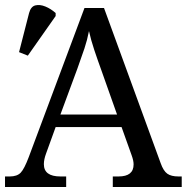

<svg xmlns="http://www.w3.org/2000/svg" viewBox="-20 -746 745 766"><path d="M0 0V-42H19Q48 -42 62.5 -57Q77 -72 95 -120L317 -714H395L621 -95Q632 -64 647.5 -53Q663 -42 692 -42H705V0H430V-42H453Q513 -42 513 -90Q513 -98 511 -107Q509 -116 505 -127L465 -239H202L164 -134Q155 -110 155 -91Q155 -42 221 -42H244V0ZM221 -289H447L385 -464Q369 -508 356 -547Q343 -586 335 -622Q328 -586 317 -553Q306 -520 289 -473ZM91 -524 56 -538 96 -694Q103 -720 121 -724.5Q139 -729 161 -720Q183 -711 202 -694V-682Z"/></svg>

Font: NotoSerif-Regular
Style: Regular
Weight: 400
Designer: Monotype Design Team
Foundry: Monotype Imaging Inc.
Version: Version 2.007; ttfautohint (v1.8) -l 8 -r 50 -G 200 -x 14 -D